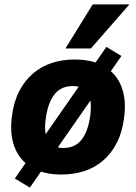

<svg xmlns="http://www.w3.org/2000/svg" viewBox="-20 -778 615 868"><path d="M257 11Q176 11 122 -21.5Q68 -54 45.5 -114Q23 -174 34 -253Q42 -318 67 -366Q92 -414 129.5 -446Q167 -478 214.5 -493.5Q262 -509 317 -509Q400 -509 453.5 -476.5Q507 -444 529.5 -385Q552 -326 541 -246Q533 -181 508.5 -133Q484 -85 446.5 -52.5Q409 -20 361 -4.5Q313 11 257 11ZM267 -109Q301 -109 325 -124.5Q349 -140 365 -172.5Q381 -205 388 -255Q397 -325 377 -357Q357 -389 308 -389Q275 -389 250.5 -373.5Q226 -358 210 -325.5Q194 -293 187 -243Q177 -174 198 -141.5Q219 -109 267 -109ZM115 70 47 29 461 -566 529 -525ZM276 -559 399 -758H565L391 -559Z"/></svg>

Font: Nunito Sans 10pt SemiCondensed Black
Style: Italic
Weight: 900
Width: 4
Italic angle: -9°
Designer: Vernon Adams
Foundry: Vernon Adams
Version: Version 3.101;gftools[0.9.27]